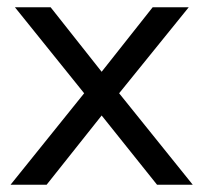

<svg xmlns="http://www.w3.org/2000/svg" viewBox="-20 -507 558 527"><path d="M307 -251 509 0H411L259 -190L108 0H9L211 -251L21 -487H119L259 -310L399 -487H498Z"/></svg>

Font: wassup Sans
Style: Regular
Weight: 400
Version: Version 2.001